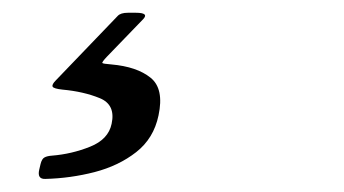

<svg xmlns="http://www.w3.org/2000/svg" viewBox="-20 -26 540 301"><path d="M41.5 240 43.5 231.5Q45.5 223 49.8 220.8Q54 218.5 61.5 218Q92.5 215.5 121.2 204Q150 192.5 155 168Q161.5 138 136.2 127.8Q111 117.5 78 114.5Q64 113 62.5 109.8Q61 106.5 67.5 100L164.5 -1Q169 -6 180.5 -6H193Q214 -6 204.5 4L147.5 63Q139.5 71.5 140.5 72.8Q141.5 74 154.5 75Q194.5 78.5 216 95.8Q237.5 113 228.5 155Q221 191 193.5 212.5Q166 234 128.2 243.8Q90.5 253.5 51 254.5Q38 255 41.5 240Z"/></svg>

Font: Besley* Condensed
Style: Italic
Weight: 400
Width: 3
Italic angle: -13°
Designer: Owen Earl
Foundry: indestructible type*
Version: Version 3.000; ttfautohint (v1.8.3)